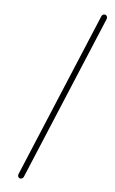

<svg xmlns="http://www.w3.org/2000/svg" viewBox="-44 -551 348 583"><g transform="rotate(5 130.0 -259.5)"><path d="M32.6 -8.9Q32.6 -11.1 33 -12.2L241.9 -511.9Q243 -514.8 245.6 -516.7Q248.1 -518.5 251.1 -518.5Q255.2 -518.5 257.4 -515.7Q259.6 -513 259.6 -509.3Q259.6 -507.4 259.3 -506.3L50.4 -6.7Q49.3 -3.7 46.5 -1.9Q43.7 0 40.7 0Q37 0 34.8 -2.6Q32.6 -5.2 32.6 -8.9Z"/></g></svg>

Font: 26F Galaxy Sans Hairline
Style: Italic
Weight: 50
Italic angle: -5°
Designer: C₂₉H₂₅N₃O₅
Version: Version 1.200